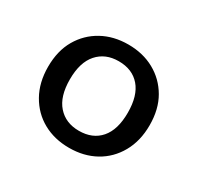

<svg xmlns="http://www.w3.org/2000/svg" viewBox="-80 -807 502 488"><g transform="rotate(30 171.0 -562.5)"><path d="M171 -411Q128 -411 94.5 -429.5Q61 -448 41.5 -482.5Q22 -517 22 -563Q22 -610 41.5 -643.5Q61 -677 94.5 -695.5Q128 -714 171 -714Q214 -714 247.5 -695.5Q281 -677 300.5 -643.5Q320 -610 320 -563Q320 -517 300.5 -482.5Q281 -448 247.5 -429.5Q214 -411 171 -411ZM171 -461Q211 -461 233.5 -487Q256 -513 256 -563Q256 -613 233.5 -639Q211 -665 171 -665Q132 -665 109 -639Q86 -613 86 -563Q86 -513 109 -487Q132 -461 171 -461Z"/></g></svg>

Font: Nunito Medium
Style: Regular
Weight: 500
Designer: Vernon Adams
Foundry: Vernon Adams
Version: Version 3.602